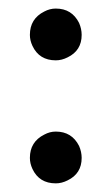

<svg xmlns="http://www.w3.org/2000/svg" viewBox="-20 -466 257 442"><path d="M48.8 -102.5Q48.8 -139.6 82 -156.2Q94.7 -163.1 108.4 -163.1Q145.5 -163.1 162.1 -129.9Q168 -116.2 168 -102.5Q168 -66.4 135.7 -50.8Q122.1 -43.9 108.4 -43.9Q70.3 -43.9 54.7 -77.1Q48.8 -89.8 48.8 -102.5ZM48.8 -385.7Q48.8 -422.9 82 -439.5Q94.7 -446.3 108.4 -446.3Q145.5 -446.3 162.1 -413.1Q168 -399.4 168 -385.7Q168 -349.6 135.7 -334Q122.1 -327.1 108.4 -327.1Q70.3 -327.1 54.7 -360.4Q48.8 -373 48.8 -385.7Z"/></svg>

Font: Post No Bills Colombo
Style: Bold
Weight: 800
Designer: Kosala Senevirathne, Siva Puranthara, Lasantha Premarathna, Tharique Azeez
Foundry: Mooniak
Version: Version 1.220 ; ttfautohint (v1.5)